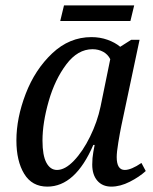

<svg xmlns="http://www.w3.org/2000/svg" viewBox="-20 -684 570 714"><path d="M41 -162Q41 -245 75.5 -335Q110 -425 174 -485.5Q238 -546 320 -546Q352 -546 380 -536Q408 -526 427 -510L468 -536H499L431 -215Q426 -191 420 -154.5Q414 -118 414 -100Q414 -52 444 -52Q468 -52 506 -78L522 -48Q498 -26 462.5 -8Q427 10 394 10Q361 10 342 -12Q323 -34 323 -72Q323 -97 327 -118.5Q331 -140 332 -145H327Q260 10 156 10Q99 10 70 -37.5Q41 -85 41 -162ZM354 -288 390 -464Q381 -482 363.5 -491.5Q346 -501 324 -501Q269 -501 226.5 -444.5Q184 -388 161 -307.5Q138 -227 138 -161Q138 -106 152.5 -79Q167 -52 192 -52Q222 -52 255 -86.5Q288 -121 315 -176Q342 -231 354 -288ZM218 -664H479L465 -606H204Z"/></svg>

Font: Noto Serif Narrow
Style: Italic
Weight: 400
Width: 4
Italic angle: -12°
Designer: Monotype Design Team
Foundry: Monotype Imaging Inc.
Version: Version 1.001